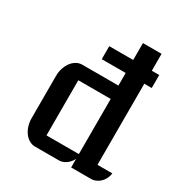

<svg xmlns="http://www.w3.org/2000/svg" viewBox="-180 -907 982 1038"><g transform="rotate(30 311.5 -388.0)"><path d="M93.8 -387.2Q93.8 -413.1 101.1 -435.5Q108.4 -458 120.8 -474.9Q133.3 -491.7 150.4 -501.5Q167.5 -511.2 186.5 -511.2H412.1V-589.8H262.7V-670.9H412.1V-776.4H528.3V-670.9H574.7V-589.8H528.3V-83.5H621.1Q619.1 -66.4 611.6 -51Q604 -35.6 592.5 -24.4Q581.1 -13.2 566.4 -6.6Q551.8 0 535.6 0H412.1V-53.2Q398.9 -28.3 378.4 -14.2Q357.9 0 335 0H186.5Q167.5 0 150.4 -9.8Q133.3 -19.5 120.8 -36.4Q108.4 -53.2 101.1 -75.7Q93.8 -98.1 93.8 -124ZM412.1 -83.5V-427.7H210V-83.5Z"/></g></svg>

Font: Atomic Age
Style: Regular
Weight: 400
Designer: James Grieshaber
Foundry: James Grieshaber
Version: Version 1.008; ttfautohint (v1.4.1) -l 6 -r 46 -G 0 -x 0 -H 